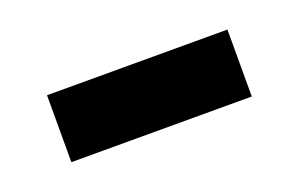

<svg xmlns="http://www.w3.org/2000/svg" viewBox="-32 -392 384 248"><g transform="rotate(-20 160.5 -268.0)"><path d="M37 -222V-314H285V-222Z"/></g></svg>

Font: Noto Sans Myanmar UI Medium
Style: Regular
Weight: 500
Designer: Monotype Design Team
Foundry: Monotype Imaging Inc.
Version: Version 2.103; ttfautohint (v1.8.4.7-5d5b)